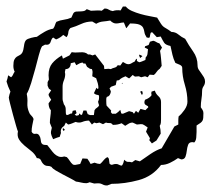

<svg xmlns="http://www.w3.org/2000/svg" viewBox="-56 -637 649 589"><g transform="rotate(-90 268.5 -342.5)"><path d="M282 -635Q298 -643 313 -647Q318 -645 322.5 -644Q327 -643 332 -642L326 -633Q329 -629 334 -627Q339 -625 343 -622Q351 -626 361 -626Q374 -626 380 -623Q386 -620 389 -615.5Q392 -611 394 -606.5Q396 -602 401 -599Q408 -595 421.5 -593.5Q435 -592 440 -587Q444 -583 447 -571Q450 -559 450 -554Q458 -543 465.5 -530Q473 -517 475 -504Q480 -500 485.5 -498.5Q491 -497 496 -494Q501 -483 502.5 -471Q504 -459 509 -448Q515 -445 519 -443.5Q523 -442 525 -439.5Q527 -437 527.5 -433Q528 -429 528 -421Q528 -416 529 -410.5Q530 -405 535 -401L530 -388Q530 -383 530.5 -377.5Q531 -372 531 -367Q531 -359 530 -355L537 -346Q537 -339 533.5 -333.5Q530 -328 529 -321Q533 -311 531 -297L543 -290V-281Q535 -275 529.5 -262.5Q524 -250 520 -236Q516 -222 513.5 -208Q511 -194 509 -185Q496 -177 490.5 -173.5Q485 -170 482 -166.5Q479 -163 476 -157.5Q473 -152 465 -141Q465 -129 457 -119.5Q449 -110 444 -99Q424 -88 405 -74.5Q386 -61 363 -61Q355 -61 349.5 -57.5Q344 -54 338 -49.5Q332 -45 326 -41.5Q320 -38 313 -38Q305 -38 298.5 -42.5Q292 -47 284 -47Q271 -47 259 -49Q247 -51 234 -51Q230 -48 225.5 -45.5Q221 -43 216 -43Q207 -43 201.5 -43.5Q196 -44 192.5 -46Q189 -48 186 -52Q183 -56 178 -64H158Q150 -64 140.5 -65Q131 -66 126 -71L127 -77Q127 -87 118.5 -90Q110 -93 100.5 -94Q91 -95 82.5 -98Q74 -101 74 -111L78 -121Q70 -132 63.5 -145.5Q57 -159 57 -173Q22 -199 10.5 -241.5Q-1 -284 -1 -325L-6 -338Q-6 -345 -4.5 -348.5Q-3 -352 -1.5 -355Q0 -358 0.5 -362.5Q1 -367 0 -378Q2 -386 4 -392Q3 -394 2 -397Q1 -400 1 -402Q1 -410 3 -418Q5 -426 6 -434Q10 -440 16 -451.5Q22 -463 28 -474.5Q34 -486 40 -496Q46 -506 51 -509Q54 -514 54 -520.5Q54 -527 58 -532Q63 -538 70.5 -541Q78 -544 78 -554Q91 -560 99.5 -571Q108 -582 116.5 -592Q125 -602 135 -608.5Q145 -615 160 -612Q161 -613 176.5 -617.5Q192 -622 210.5 -627Q229 -632 245 -636Q261 -640 264 -640Q266 -640 273 -638Q280 -636 282 -635ZM198 -564Q188 -566 178.5 -568Q169 -570 159 -570Q151 -566 152.5 -558.5Q154 -551 148 -547Q142 -543 136.5 -542.5Q131 -542 127 -541Q123 -540 120.5 -536.5Q118 -533 118 -522Q111 -516 104 -511Q97 -506 91.5 -500.5Q86 -495 83 -487.5Q80 -480 83 -470L81 -462Q76 -457 69.5 -453Q63 -449 58 -443L57 -437L60 -421L77 -414L76 -399Q72 -396 68 -393.5Q64 -391 60 -389L64 -377Q60 -367 60 -360Q65 -354 71 -349.5Q77 -345 81 -338Q79 -333 72.5 -332.5Q66 -332 61 -331Q56 -326 58 -321.5Q60 -317 60 -311Q60 -306 57.5 -302Q55 -298 55 -293Q59 -290 63.5 -288.5Q68 -287 73 -286Q66 -279 66.5 -274.5Q67 -270 65 -262L72 -252L68 -238Q78 -224 90.5 -205.5Q103 -187 108 -171L175 -132L181 -120Q187 -120 193.5 -120Q200 -120 206 -119Q213 -110 226 -101Q239 -92 251 -92Q277 -92 303 -100Q329 -108 355 -108Q361 -108 364.5 -116Q368 -124 370 -129Q382 -135 395 -138Q408 -141 422 -144Q425 -159 432 -163.5Q439 -168 451 -174L449 -186L464 -200Q464 -204 461.5 -205Q459 -206 455.5 -206.5Q452 -207 449.5 -207.5Q447 -208 447 -211L448 -217Q457 -223 464.5 -224Q472 -225 478 -228Q484 -231 487.5 -239.5Q491 -248 491 -268L477 -279V-280L494 -287Q494 -293 492.5 -299Q491 -305 491 -311Q491 -320 500 -329Q498 -340 497 -351Q496 -362 490 -372L497 -384Q497 -402 489.5 -418Q482 -434 477 -451Q471 -457 463 -457.5Q455 -458 449 -463L456 -473Q447 -482 442 -495L448 -504Q445 -508 440.5 -509.5Q436 -511 432.5 -512.5Q429 -514 427 -517.5Q425 -521 426 -529L421 -538Q413 -543 393.5 -548Q374 -553 351.5 -559Q329 -565 308 -571.5Q287 -578 275 -585Q261 -582 247 -583Q233 -584 219 -578Q213 -576 208.5 -571Q204 -566 198 -564ZM291 -517 300 -521H311L319 -517L332 -518Q355 -518 368.5 -507Q382 -496 393 -477L383 -474L393 -454L403 -447Q401 -437 402.5 -421Q404 -405 396 -397V-391L393 -383L396 -375L361 -348L351 -347L352 -334L351 -327Q354 -322 355.5 -315.5Q357 -309 363 -306L362 -298L373 -290Q371 -286 368.5 -282Q366 -278 366 -273Q366 -268 369 -263.5Q372 -259 374 -254L381 -250L383 -247H376L372 -240Q373 -235 375 -230.5Q377 -226 379 -221L387 -220Q392 -215 398.5 -214.5Q405 -214 412 -213L417 -223L421 -222L425 -211L435 -207L438 -197Q437 -192 434 -187.5Q431 -183 430 -178L417 -170L407 -176Q396 -174 384 -173Q372 -172 361 -171L352 -177Q348 -183 342.5 -186.5Q337 -190 333 -195L334 -208L326 -214L329 -222L326 -234L329 -241L328 -253L333 -260L323 -270V-272L329 -282Q327 -287 324.5 -292Q322 -297 317 -302L316 -309L302 -312L297 -326L292 -331L283 -327Q278 -327 272.5 -330Q267 -333 266 -339Q263 -341 259.5 -341Q256 -341 253 -341Q243 -341 239 -340L224 -326L219 -327L214 -323V-312Q219 -304 226 -298L215 -295L214 -290L222 -271L219 -260L214 -256L223 -250L217 -243L229 -236L225 -221L234 -212L237 -213Q239 -217 241.5 -220.5Q244 -224 249 -224Q253 -224 257 -222Q262 -208 271 -202L277 -203L282 -202L285 -192Q275 -189 268 -181Q261 -173 250 -173H197Q192 -173 186.5 -173.5Q181 -174 177 -177Q165 -174 153 -174L132 -187L123 -201L133 -209L139 -207L159 -219L172 -214Q180 -225 181.5 -229Q183 -233 181 -247L187 -260Q187 -267 183.5 -272.5Q180 -278 177 -283L185 -294Q180 -306 180 -318V-321Q186 -325 185.5 -331Q185 -337 187 -342L182 -351L187 -362L185 -371L187 -378L181 -385L193 -394Q193 -405 189 -414.5Q185 -424 189 -435Q187 -440 184.5 -446Q182 -452 181 -458L187 -465L177 -470Q169 -483 155 -480L143 -484Q142 -489 140 -494Q138 -499 136 -504Q142 -507 146 -508.5Q150 -510 153 -510.5Q156 -511 160 -510.5Q164 -510 171 -508L186 -514Q196 -514 205.5 -512.5Q215 -511 225 -511Q229 -515 235 -516.5Q241 -518 246 -518L257 -510Q261 -512 265 -515Q269 -518 274 -518L286 -510ZM243 -471Q237 -466 230 -465.5Q223 -465 215 -465L210 -463Q210 -458 212.5 -454.5Q215 -451 215 -446L223 -444L225 -435L216 -432L211 -438L208 -432L210 -425L215 -424L210 -418L212 -415L224 -411V-402L213 -398L210 -391V-379L225 -377Q230 -374 232.5 -369.5Q235 -365 240 -363Q243 -364 246 -365Q249 -366 252 -366Q255 -364 259 -363.5Q263 -363 266 -363L271 -364L273 -373L277 -379L294 -371L290 -368L292 -365Q300 -365 307.5 -367Q315 -369 323 -372L329 -384L342 -383Q345 -383 351 -385L352 -391L358 -400L368 -405V-411L371 -413Q371 -418 368.5 -423Q366 -428 363 -433L372 -438L369 -450Q361 -450 356 -454Q351 -458 351 -466L342 -468L336 -467Q326 -467 316.5 -471Q307 -475 297 -475H260Q255 -475 251.5 -473.5Q248 -472 243 -471ZM272 -231V-232L282 -237L284 -231L277 -229ZM391 -230 385 -237 392 -240H395V-238ZM165 -468 161 -472 167 -475 170 -473ZM306 -292V-293H308L309 -292L307 -291Z"/></g></svg>

Font: ErikasBuero
Style: Regular
Weight: 400
Designer: Peter Wiegel
Foundry: Peter Wiegel
Version: Version 1.006